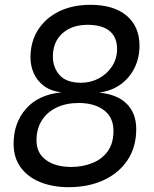

<svg xmlns="http://www.w3.org/2000/svg" viewBox="-20 -762 640 797"><path d="M265 15Q200 15 148.2 -5.5Q96.5 -26 66.5 -66.2Q36.5 -106.5 36.5 -165.5Q36.5 -252 88.2 -310.8Q140 -369.5 235 -378.5Q189 -384.5 160.8 -406.5Q132.5 -428.5 119.5 -459.2Q106.5 -490 106.5 -523Q106.5 -589 138 -638.2Q169.5 -687.5 225.5 -714.8Q281.5 -742 355.5 -742Q452 -742 505.5 -697Q559 -652 559 -572Q559 -522 538.5 -480.2Q518 -438.5 480.5 -411.5Q443 -384.5 391 -377.5Q467 -370.5 506.2 -331Q545.5 -291.5 545.5 -226Q545.5 -151.5 509.5 -97.5Q473.5 -43.5 410.2 -14.2Q347 15 265 15ZM275.5 -69Q322.5 -69 362.5 -84.8Q402.5 -100.5 426.8 -133.5Q451 -166.5 451 -218.5Q451 -275.5 411 -305Q371 -334.5 307 -334.5Q253.5 -334.5 214 -315.2Q174.5 -296 153 -261.2Q131.5 -226.5 131.5 -179.5Q131.5 -126.5 171 -97.8Q210.5 -69 275.5 -69ZM316.5 -418.5Q357 -418.5 391 -437Q425 -455.5 445.5 -487.2Q466 -519 466 -559Q466 -607.5 435 -633.2Q404 -659 343.5 -659Q278.5 -659 239 -623.5Q199.5 -588 199.5 -527Q199.5 -481.5 227.8 -450Q256 -418.5 316.5 -418.5Z"/></svg>

Font: Spline Sans Mono
Style: Italic
Weight: 400
Italic angle: -4°
Monospace: yes
Designer: Eben Sorkin, Mirko Velimirovic
Foundry: Sorkin Type
Version: Version 1.004